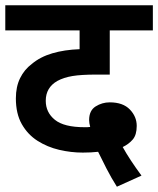

<svg xmlns="http://www.w3.org/2000/svg" viewBox="-20 -642 598 726"><path d="M422 64Q401 31 382.5 -5Q364 -41 351 -68Q325 -65 293 -65Q248 -65 203.5 -75.5Q159 -86 122 -109.5Q85 -133 62.5 -172.5Q40 -212 40 -270Q40 -314 56 -346.5Q72 -379 100 -400Q132 -427 178 -440.5Q224 -454 281 -456V-527H0V-622H558V-527H395V-360H345Q287 -360 254 -354.5Q221 -349 197 -336Q153 -311 153 -261Q153 -217 187.5 -189Q222 -161 300 -161Q305 -161 309.5 -161Q314 -161 321 -162Q317 -177 317 -188Q317 -224 341.5 -239.5Q366 -255 395 -255Q445 -255 471 -228Q497 -201 497 -166Q497 -132 482 -114.5Q467 -97 444 -86Q470 -39 515 22Z"/></svg>

Font: Noto Sans Devanagari UI SemiBold
Style: Regular
Weight: 600
Designer: Jelle Bosma - Monotype Design Team
Foundry: Monotype Imaging Inc.
Version: Version 2.003; ttfautohint (v1.8.4.7-5d5b)